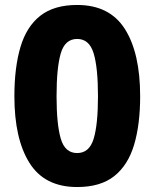

<svg xmlns="http://www.w3.org/2000/svg" viewBox="-20 -744 623 774"><path d="M545 -356Q545 -242 520.5 -160Q496 -78 440.5 -34Q385 10 291 10Q160 10 99 -87Q38 -184 38 -356Q38 -472 62.5 -554.5Q87 -637 142.5 -680.5Q198 -724 291 -724Q422 -724 483.5 -627Q545 -530 545 -356ZM208 -356Q208 -243 225 -185Q242 -127 291 -127Q340 -127 357.5 -184.5Q375 -242 375 -356Q375 -471 357.5 -529Q340 -587 291 -587Q242 -587 225 -529Q208 -471 208 -356Z"/></svg>

Font: Noto Sans Meetei Mayek ExtraBold
Style: Regular
Weight: 800
Designer: Monotype Design Team and Neelakash Kshetrimayum
Foundry: Monotype Imaging Inc.
Version: Version 2.002; ttfautohint (v1.8.4.7-5d5b)